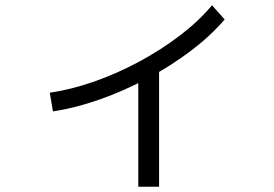

<svg xmlns="http://www.w3.org/2000/svg" viewBox="-20 -648 1040 729"><path d="M169 -296Q251 -308 338 -338.5Q425 -369 508.5 -414Q592 -459 663.5 -513.5Q735 -568 785 -628L833 -574Q780 -512 704 -454.5Q628 -397 539.5 -350Q451 -303 359 -270.5Q267 -238 181 -225ZM505 61V-397H584V61Z"/></svg>

Font: M PLUS 2 Thin
Style: Regular
Weight: 400
Version: Version 1.001